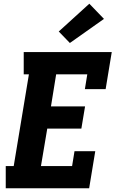

<svg xmlns="http://www.w3.org/2000/svg" viewBox="-20 -1016 640 1036"><path d="M11 0V-120H54L136 -615H108V-735H583L550 -535H438L451 -615H283L255 -442H439L419 -322H235L201 -120H369L382 -200H494L461 0ZM357 -784 297 -846 462 -996 541 -914Z"/></svg>

Font: Iosevka Curly Slab HvEx
Style: Italic
Weight: 900
Width: 7
Italic angle: -9°
Monospace: yes
Designer: Belleve Invis
Foundry: Belleve Invis
Version: Version 11.1.0; ttfautohint (v1.8.3)